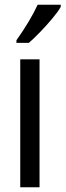

<svg xmlns="http://www.w3.org/2000/svg" viewBox="-20 -852 275 806"><path d="M146 -66H65V-603H146ZM235 -823Q223 -802 199 -773.5Q175 -745 148.5 -717.5Q122 -690 101 -672H49V-683Q107 -765 138 -832H235Z"/></svg>

Font: Noto Sans Malayalam UI ExtraCondensed
Style: Regular
Weight: 400
Width: 2
Designer: Jelle Bosma - Monotype Design Team
Foundry: Monotype Imaging Inc.
Version: Version 2.104; ttfautohint (v1.8.4.7-5d5b)